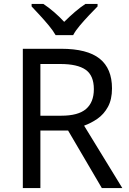

<svg xmlns="http://www.w3.org/2000/svg" viewBox="-20 -1057 662 984"><path d="M294 -807Q427 -807 490.5 -756.5Q554 -706 554 -604Q554 -547 533 -509Q512 -471 479.5 -448.5Q447 -426 411 -413L607 -93H502L329 -388H187V-93H97V-807ZM289 -729H187V-464H294Q381 -464 421 -498.5Q461 -533 461 -600Q461 -670 419 -699.5Q377 -729 289 -729ZM265 -877Q252 -900 230 -926.5Q208 -953 184 -979Q160 -1005 142 -1024V-1037H202Q228 -1020 256 -996Q284 -972 309 -945Q336 -972 364 -996Q392 -1020 418 -1037H480V-1024Q461 -1005 436.5 -979Q412 -953 389.5 -926.5Q367 -900 355 -877Z"/></svg>

Font: Noto Sans Telugu UI
Style: Regular
Weight: 400
Designer: Jelle Bosma - Monotype Design Team
Foundry: Monotype Imaging Inc.
Version: Version 2.005; ttfautohint (v1.8.4.7-5d5b)